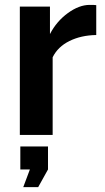

<svg xmlns="http://www.w3.org/2000/svg" viewBox="-20 -551 427 784"><path d="M136 213H75L102 141H63V47H176V141ZM373 -530V-408Q311 -407 263.5 -383.5Q216 -360 195 -317V0H61V-524H184V-412Q211 -464 257 -497.5Q303 -531 346 -531Q367 -531 373 -530Z"/></svg>

Font: Raleway
Style: Bold
Weight: 700
Designer: Matt McInerney, Pablo Impallari, Rodrigo Fuenzalida
Foundry: Matt McInerney, Pablo Impallari, Rodrigo Fuenzalida
Version: Version 3.000